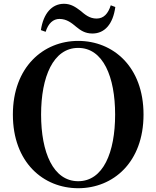

<svg xmlns="http://www.w3.org/2000/svg" viewBox="-20 -975 825 1014"><path d="M196 -816 221 -807C235 -852 261 -875 294 -875C333 -875 359 -853 383 -833C405 -815 429 -798 468 -798C533 -798 577 -848 589 -938L565 -947C551 -903 528 -877 490 -877C452 -877 428 -899 404 -919C380 -937 355 -955 318 -955C254 -955 209 -904 196 -816ZM393 19C578 19 738 -118 738 -370C738 -623 577 -759 393 -759C209 -759 48 -621 48 -370C48 -117 209 19 393 19ZM393 -18C261 -18 197 -170 197 -370C197 -569 261 -722 393 -722C525 -722 588 -569 588 -370C588 -170 525 -18 393 -18Z"/></svg>

Font: Noto Serif CJK HK
Style: Bold
Weight: 700
Designer: Ryoko NISHIZUKA 西塚涼子 (kana & ideographs); Frank Grießhammer (Latin, Greek & Cyrillic); Wenlong ZHANG 张文龙 (bopomofo); San
Foundry: Adobe
Version: Version 2.001;hotconv 1.1.0;makeotfexe 2.6.0